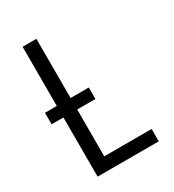

<svg xmlns="http://www.w3.org/2000/svg" viewBox="-178 -838 855 941"><g transform="rotate(-30 250.0 -367.5)"><path d="M96 0V-335H29V-400H96V-735H174V-400H277V-335H174V-70H442V0Z"/></g></svg>

Font: Iosevka Algr
Style: Regular
Weight: 400
Monospace: yes
Designer: Belleve Invis
Foundry: Belleve Invis
Version: Version 26.0.2; ttfautohint (v1.8.3)